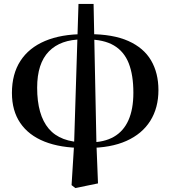

<svg xmlns="http://www.w3.org/2000/svg" viewBox="-20 -725 860 969"><path d="M341.2 209.3 353.8 6.8 376.1 -705.3H452.3L466.7 1.5L474.6 200.6L360.3 224.1ZM400 21.6Q285.1 21.6 204.7 -10.4Q124.4 -42.4 82.3 -104.3Q40.2 -166.2 40.2 -255.8Q40.2 -351.5 83 -417.6Q125.8 -483.7 207.2 -518.2Q288.5 -552.7 404.7 -552.7L395.1 -526Q285.9 -526 226.7 -465.5Q167.5 -404.9 167.5 -282.5Q167.5 -144.8 226 -75.6Q284.5 -6.5 408.5 -6.5ZM423.8 21.6 432.8 -6.5Q505.5 -6.5 554.5 -34.6Q603.5 -62.6 628.3 -118.4Q653.1 -174.2 653.1 -256.9Q653.1 -346.2 629.7 -405.7Q606.2 -465.3 554.7 -495.7Q503.1 -526 419.4 -526L428.7 -552.7Q550.4 -552.7 627.8 -518.1Q705.2 -483.5 742.4 -420.2Q779.6 -356.8 779.6 -270.2Q779.6 -180.6 738.4 -114.9Q697.2 -49.3 618.1 -13.9Q538.9 21.6 423.8 21.6Z"/></svg>

Font: Noto Serif HK
Style: Regular
Weight: 200
Designer: Ryoko NISHIZUKA 西塚涼子 (kana & ideographs); Frank Grießhammer (Latin, Greek & Cyrillic); Wenlong ZHANG 张文龙 (bopomofo); San
Foundry: Adobe
Version: Version 2.001;hotconv 1.1.0;makeotfexe 2.6.0